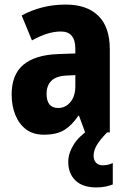

<svg xmlns="http://www.w3.org/2000/svg" viewBox="-20 -580 560 841"><path d="M268 -560Q360 -560 410.5 -511Q461 -462 461 -363V0H353L326 -73H323Q295 -31 261.5 -10.5Q228 10 172 10Q125 10 94 -13.5Q63 -37 47 -77Q31 -117 31 -166Q31 -253 82 -296Q133 -339 232 -343L310 -346V-366Q310 -442 247 -442Q218 -442 187 -432.5Q156 -423 120 -403L75 -512Q116 -535 165 -547.5Q214 -560 268 -560ZM271 -249Q226 -247 205 -226Q184 -205 184 -169Q184 -107 235 -107Q267 -107 288.5 -133Q310 -159 310 -203V-251ZM390 102Q390 121 400.5 132.5Q411 144 430 144Q444 144 455 141Q466 138 474 134V228Q461 233 443 237Q425 241 402 241Q342 241 310.5 210.5Q279 180 279 129Q279 91 303 53Q327 15 375 -16L449 0Q417 33 403.5 56.5Q390 80 390 102Z"/></svg>

Font: Noto Sans Sinhala Condensed ExtraBold
Style: Regular
Weight: 800
Width: 3
Designer: Jelle Bosma - Monotype Design Team
Foundry: Monotype Imaging Inc.
Version: Version 2.006; ttfautohint (v1.8.4.7-5d5b)